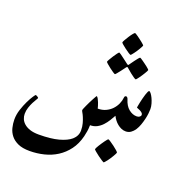

<svg xmlns="http://www.w3.org/2000/svg" viewBox="-177 -897 1340 1384"><g transform="rotate(20 493.0 -205.5)"><path d="M914.6 -257.3Q914.6 -244.6 912.4 -223.9Q910.2 -203.1 904.5 -179.4Q898.9 -155.8 890.6 -132.1Q882.3 -108.4 869.9 -89.1Q857.4 -69.8 840.3 -57.9Q823.2 -45.9 801.3 -45.9Q783.2 -45.9 767.1 -53Q751 -60.1 737.3 -71.3Q723.6 -82.5 712.6 -96.9Q701.7 -111.3 694.3 -126.5Q683.6 -106.9 669.9 -84.7Q656.2 -62.5 638.4 -43.5Q620.6 -24.4 597.7 -12.2Q574.7 0 545.4 0Q544.9 26.9 541.5 47.4Q538.1 67.9 533.2 88.9Q517.6 151.4 484.4 195.8Q451.2 240.2 406.5 268.8Q361.8 297.4 308.1 310.5Q254.4 323.7 198.7 323.7Q144 323.7 109.1 307.9Q74.2 292 54.2 266.8Q34.2 241.7 26.4 210.2Q18.6 178.7 18.6 147Q18.6 108.9 31.2 70.3Q43.9 31.7 59.3 0Q74.7 -31.7 87.9 -51.3Q101.1 -70.8 103 -70.8Q105 -70.8 108.9 -69.3Q112.8 -67.9 116.7 -65.2Q120.6 -62.5 123.5 -60.3Q126.5 -58.1 126.5 -56.6Q126.5 -52.7 118.4 -40.3Q110.4 -27.8 100.6 -8.8Q90.8 10.3 82.8 34.2Q74.7 58.1 74.7 84Q74.7 103.5 82.5 122.3Q90.3 141.1 107.7 156.2Q125 171.4 152.8 180.7Q180.7 189.9 219.7 189.9Q312.5 189.9 372.6 173.6Q432.6 157.2 463.4 130.4Q497.6 100.1 497.6 58.1Q497.6 27.8 490.7 3.7Q483.9 -20.5 476.3 -38.3Q468.8 -56.2 461.9 -67.4Q455.1 -78.6 455.1 -84Q455.1 -86.4 459.5 -96.9Q463.9 -107.4 470.5 -121.8Q477.1 -136.2 485.1 -152.6Q493.2 -168.9 500.5 -182.4Q507.8 -195.8 512.9 -204.8Q518.1 -213.9 520 -213.9Q526.4 -209.5 532.2 -198.5Q538.1 -187.5 543 -175Q547.9 -162.6 551.5 -150.6Q555.2 -138.7 556.6 -131.3Q590.8 -131.3 617.9 -144Q645 -156.7 663.8 -176.8Q682.6 -196.8 693.6 -221.4Q704.6 -246.1 707 -271.5Q707.5 -277.3 710.4 -281Q713.4 -284.7 720.7 -284.7Q724.6 -284.7 728.8 -280Q732.9 -275.4 734.9 -268.6Q749.5 -220.7 778.3 -197.8Q807.1 -174.8 838.4 -174.8Q852.5 -174.8 861.3 -181.4Q870.1 -188 870.1 -197.3Q870.1 -206.1 862.3 -212.9Q854.5 -219.7 845 -224.4Q835.4 -229 827.6 -231.7Q819.8 -234.4 819.8 -235.8Q819.8 -237.3 821.8 -248.3Q823.7 -259.3 826.9 -274.9Q830.1 -290.5 834.7 -308.3Q839.4 -326.2 844 -341.6Q848.6 -356.9 853.5 -366.9Q858.4 -377 862.8 -377Q868.2 -377 877 -365.7Q885.7 -354.5 894 -337.2Q902.3 -319.8 908.4 -298.6Q914.6 -277.3 914.6 -257.3ZM560.1 -641.1Q560.1 -645 568.6 -660.2Q577.1 -675.3 587.9 -692.1Q598.6 -709 609.4 -722.2Q620.1 -735.4 624 -735.4Q625.5 -735.4 632.6 -731.2Q639.6 -727.1 648.9 -720.5Q658.2 -713.9 668.7 -705.8Q679.2 -697.8 688.2 -690.7Q697.3 -683.6 703.1 -677.7Q709 -671.9 709 -669.9Q709 -667.5 704.8 -659.9Q700.7 -652.3 694.6 -641.6Q688.5 -630.9 680.7 -619.1Q672.9 -607.4 665.8 -598.1Q658.7 -588.9 653.3 -582.5Q647.9 -576.2 646 -576.2Q642.1 -576.2 628.2 -585.2Q614.3 -594.2 599.1 -605.7Q584 -617.2 572 -627.4Q560.1 -637.7 560.1 -641.1ZM587.9 -407.2Q584 -407.2 570.6 -416.3Q557.1 -425.3 542.2 -436.8Q527.3 -448.2 515.6 -458.7Q503.9 -469.2 503.9 -471.7Q503.9 -475.6 512.5 -490.5Q521 -505.4 531.5 -521.7Q542 -538.1 552 -551.3Q562 -564.5 565.4 -564.5Q567.4 -564.5 580.3 -555.2Q593.3 -545.9 607.9 -534.7L646.5 -505.4Q650.9 -502 654.8 -502Q656.7 -502 660.2 -507.3Q674.8 -527.3 686.5 -543.9Q696.8 -558.1 706.5 -569.6Q716.3 -581.1 719.2 -581.1Q720.7 -581.1 727.5 -576.9Q734.4 -572.8 743.9 -565.9Q753.4 -559.1 763.9 -551.5Q774.4 -543.9 783.2 -536.9Q792 -529.8 797.9 -524.2Q803.7 -518.6 803.7 -516.6Q803.7 -514.2 799.6 -506.3Q795.4 -498.5 789.1 -488Q782.7 -477.5 775.1 -465.8Q767.6 -454.1 760.5 -444.8Q753.4 -435.5 748.3 -429.2Q743.2 -422.9 742.2 -422.9Q736.8 -422.9 724.1 -431.9Q711.4 -440.9 697.3 -451.7Q680.7 -464.4 662.1 -481.4Q658.2 -485.8 654.8 -485.8Q650.9 -485.8 646.5 -479.5L619.6 -443.4Q608.9 -429.7 599.6 -418.5Q590.3 -407.2 587.9 -407.2ZM795.4 119.6Q795.4 122.1 791.3 130.1Q787.1 138.2 780.8 149.2Q774.4 160.2 766.4 172.4Q758.3 184.6 750.7 194.6Q743.2 204.6 736.8 211.4Q730.5 218.3 728 218.3Q726.1 218.3 711.4 208.7Q696.8 199.2 680.7 187.3Q664.6 175.3 651.4 164.1Q638.2 152.8 638.2 149.9Q638.2 147.5 642.3 138.9Q646.5 130.4 653.3 119.4Q660.2 108.4 668.2 96.2Q676.3 84 683.6 74Q690.9 64 696.8 57.1Q702.6 50.3 705.1 50.3Q709 50.3 723.6 60.1Q738.3 69.8 754.4 81.8Q770.5 93.8 783 105Q795.4 116.2 795.4 119.6Z"/></g></svg>

Font: Accordance
Style: Bold
Weight: 700
Version: Version 1.2 (build January 31, 2020) Miklal Software Solutio